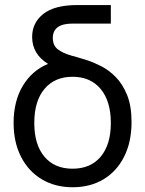

<svg xmlns="http://www.w3.org/2000/svg" viewBox="-20 -748 589 779"><path d="M274.9 11.7Q203.1 11.7 149.2 -20.8Q95.2 -53.2 65.2 -112.1Q35.2 -170.9 35.2 -249.5Q35.2 -337.4 72.5 -399.7Q109.9 -461.9 174.8 -488.8Q110.4 -528.8 110.4 -598.1Q110.4 -655.8 156 -691.7Q201.7 -727.5 293.9 -727.5H429.7V-652.3H274.4Q194.3 -652.3 194.3 -593.8Q194.3 -563 215.3 -547.4Q236.3 -531.7 268.3 -522.9Q300.3 -514.2 332.5 -503.9Q358.9 -495.6 390.1 -479.7Q421.4 -463.9 449.5 -435.5Q477.5 -407.2 495.6 -362.8Q513.7 -318.4 513.7 -252.9Q513.7 -171.9 483.6 -112.3Q453.6 -52.7 399.9 -20.5Q346.2 11.7 274.9 11.7ZM274.4 -63.5Q347.7 -63.5 388.7 -112.5Q429.7 -161.6 429.7 -249Q429.7 -337.4 388.4 -387Q347.2 -436.5 274.4 -436.5Q201.7 -436.5 160.4 -387.2Q119.1 -337.9 119.1 -249Q119.1 -161.1 160.2 -112.3Q201.2 -63.5 274.4 -63.5Z"/></svg>

Font: Inter Display
Style: Regular
Weight: 400
Designer: Rasmus Andersson
Foundry: rsms
Version: Version 4.001;git-9221beed3